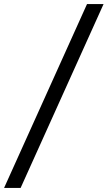

<svg xmlns="http://www.w3.org/2000/svg" viewBox="-36 -825 527 940"><path d="M-16 95 390 -805H471L65 95Z"/></svg>

Font: Platypi Light ExtraBold
Style: Italic
Weight: 800
Italic angle: -13°
Version: Version 1.200